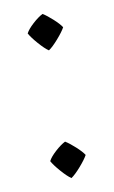

<svg xmlns="http://www.w3.org/2000/svg" viewBox="-65 -523 342 576"><g transform="rotate(-10 106.0 -235.0)"><path d="M160 -46Q153 -33 135.5 -13Q118 7 106 15Q94 7 76.5 -13Q59 -33 52 -46Q58 -58 75 -73.5Q92 -89 106 -96Q119 -88 136 -72.5Q153 -57 160 -46ZM160 -435Q153 -422 135.5 -402Q118 -382 106 -374Q94 -382 76.5 -402Q59 -422 52 -435Q58 -447 75 -462.5Q92 -478 106 -485Q119 -477 136 -461.5Q153 -446 160 -435Z"/></g></svg>

Font: Almendra SC
Style: Regular
Weight: 400
Designer: Ana Sanfelippo
Foundry: Ana Sanfelippo
Version: Version 1.003